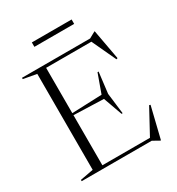

<svg xmlns="http://www.w3.org/2000/svg" viewBox="-208 -997 1058 1150"><g transform="rotate(-30 321.0 -422.0)"><path d="M31.5 0V-9L122.5 -26V-689.5L31.5 -706V-715H502.5L545.5 -738.5H548L586 -531L577 -528L499.5 -694.5H186.5V-381L393.5 -389L440 -518H447.5L430 -373.5L447.5 -230H440L393.5 -360L186.5 -367V-20.5H515.5L609 -192.5L617.5 -190L565 25.5H561.5L516 0ZM188.5 -838.5V-869H463.5V-838.5Z"/></g></svg>

Font: Newsreader Display Light
Style: Regular
Weight: 300
Designer: Hugues Gentile
Foundry: Production Type
Version: Version 1.001